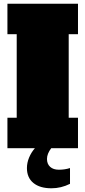

<svg xmlns="http://www.w3.org/2000/svg" viewBox="-20 -798 460 1034"><path d="M350 -614V-164H400V0H256Q233 30 233 58Q233 85 250 100.5Q267 116 297 116Q329 116 357 107V192Q309 216 257 216Q195 216 160 187.5Q125 159 125 107Q125 79 136.5 51Q148 23 168 0H20V-164H70V-614H20V-778H400V-614Z"/></svg>

Font: Alfa Slab One
Style: Regular
Weight: 400
Designer: JM Sole
Foundry: JM Sole
Version: Version 2.000